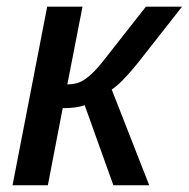

<svg xmlns="http://www.w3.org/2000/svg" viewBox="-20 -548 559 568"><path d="M165.5 -228 121.6 0H17.1L119.6 -528.3H224.1L179.2 -298.3Q200.2 -298.8 214.1 -304.2Q228 -309.6 245.1 -324.2Q253.4 -331.1 264.4 -342.8Q275.4 -354.5 288.1 -371.1L411.6 -528.3H518.6L386.7 -360.4Q338.9 -301.3 310.5 -283.2L421.4 0H315.4L230.5 -236.8Q207.5 -228 165.5 -228Z"/></svg>

Font: Arimo Medium
Style: Italic
Weight: 500
Italic angle: -12°
Designer: Steve Matteson
Foundry: Monotype Imaging Inc.
Version: Version 1.33